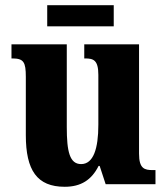

<svg xmlns="http://www.w3.org/2000/svg" viewBox="-20 -706 639 736"><path d="M161 -605H416V-686H161ZM228 10C290 10 331 -16 358 -70H362L385 0H576V-54H566C534 -54 513 -59 513 -117V-536H303V-482H306C338 -482 357 -476 357 -419V-228C357 -136 338 -77 291 -77C247 -77 236 -125 236 -219V-536H24V-482H27C71 -482 79 -468 79 -411V-188C79 -53 122 10 228 10Z"/></svg>

Font: Noto Serif Sinhala Condensed ExtraBold
Style: Regular
Weight: 800
Width: 3
Designer: Jelle Bosma - Monotype Design Team
Foundry: Monotype Imaging Inc.
Version: Version 2.007